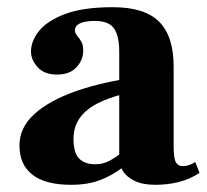

<svg xmlns="http://www.w3.org/2000/svg" viewBox="-20 -501 574 533"><path d="M411 12Q376 12 353.5 1Q331 -10 321 -26.5Q311 -43 311 -59V-358Q311 -401 296.5 -422Q282 -443 242 -443Q228 -443 215.5 -440.5Q203 -438 195.5 -432Q188 -426 188 -417Q188 -409 194 -402Q200 -395 205.5 -386Q211 -377 211 -360Q211 -335 192.5 -314.5Q174 -294 138 -294Q103 -294 84.5 -314.5Q66 -335 66 -358Q66 -386 87.5 -414Q109 -442 159 -461.5Q209 -481 293 -481Q382 -481 422 -440.5Q462 -400 462 -317V-98Q462 -62 468 -51Q474 -40 486 -40Q499 -40 507 -43.5Q515 -47 522 -51L534 -21Q506 -3 475.5 4.5Q445 12 411 12ZM177 12Q106 12 70 -16Q34 -44 34 -97Q34 -147 75.5 -184.5Q117 -222 191 -248Q265 -274 363 -287V-249Q269 -231 226.5 -199Q184 -167 184 -116Q184 -77 199.5 -61Q215 -45 245 -45Q267 -45 286.5 -56Q306 -67 321.5 -80.5Q337 -94 347 -104L362 -74Q343 -54 318 -34.5Q293 -15 259 -1.5Q225 12 177 12Z"/></svg>

Font: Frank Ruhl Libre ExtraBold
Style: Regular
Weight: 800
Designer: Yanek Iontef
Foundry: Fontef
Version: Version 6.003;gftools[0.9.30]